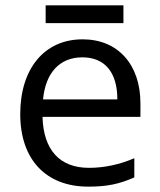

<svg xmlns="http://www.w3.org/2000/svg" viewBox="-20 -693 601 723"><path d="M444.8 -606H151.9V-672.9H444.8ZM508.8 -252.9H140.1C143.6 -127.4 205.6 -61 314.9 -61C372.6 -61 429.7 -73.2 485.8 -97.2V-24.9C428.7 0 384.3 9.8 312 9.8C153.8 9.8 56.2 -91.8 56.2 -263.2C56.2 -435.5 147.9 -544.9 291 -544.9C425.3 -544.9 508.8 -448.7 508.8 -304.2ZM421.9 -318.8C421.9 -420.9 374.5 -477.1 290 -477.1C204.1 -477.1 151.4 -418 142.1 -318.8Z"/></svg>

Font: OpenSansEmoji
Style: Regular
Weight: 400
Foundry: MorbZ
Version: Version 1.000;PS 001.000;hotconv 1.0.70;makeotf.lib2.5.58329